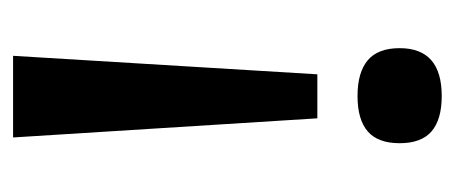

<svg xmlns="http://www.w3.org/2000/svg" viewBox="-226 -474 712 301"><g transform="rotate(-90 130.5 -324.0)"><path d="M95 -183 65 -660H193L164 -183ZM130 12Q93 12 74.5 -4Q56 -20 56 -54Q56 -88 74.5 -104Q93 -120 130 -120Q167 -120 186 -104Q205 -88 205 -54Q205 12 130 12Z"/></g></svg>

Font: Bricolage Grotesque 24pt Medium
Style: Regular
Weight: 500
Designer: Mathieu Triay
Foundry: Atelier Triay
Version: Version 1.001;gftools[0.9.33.dev8+g029e19f]